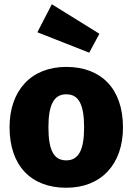

<svg xmlns="http://www.w3.org/2000/svg" viewBox="-20 -866 624 904"><path d="M224 -846 156 -714 400 -618 448 -707ZM292 -551C126 -551 25 -439 25 -267C25 -85 127 18 292 18C458 18 559 -94 559 -266C559 -448 457 -551 292 -551ZM292 -422C349 -422 376 -377 376 -266C376 -158 349 -111 292 -111C235 -111 208 -155 208 -267C208 -375 235 -422 292 -422Z"/></svg>

Font: Fira Sans ExtraBold
Style: Regular
Weight: 800
Designer: bBox Type GmbH & Carrois Corporate GbR & Edenspiekermann AG
Foundry: bBox Type GmbH & Carrois Corporate GbR & Edenspiekermann AG
Version: Version 4.300;PS 004.300;hotconv 1.0.88;makeotf.lib2.5.64775